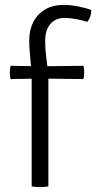

<svg xmlns="http://www.w3.org/2000/svg" viewBox="-20 -759 392 782"><path d="M141 -489 320 -491Q321.5 -483.5 322.2 -477.5Q323 -471.5 323 -464Q323 -456.5 322.2 -450.2Q321.5 -444 320 -437L142 -439L23 -437Q20 -450.5 20 -464Q20 -476 23 -491ZM109 -459Q106 -496.5 102.5 -531.5Q99 -566.5 99 -595Q99 -635.5 115 -668Q131 -700.5 162.5 -719.8Q194 -739 241 -739Q266.5 -739 298.8 -732.8Q331 -726.5 352 -718Q352 -705.5 347.8 -692.2Q343.5 -679 335 -670Q312.5 -677 288.8 -681.5Q265 -686 243 -686Q206.5 -686 185.2 -661.5Q164 -637 164 -592Q164 -561.5 168 -528Q172 -494.5 177 -457V0Q162 3 143 3Q124 3 109 0Z"/></svg>

Font: Signika Negative Light Light
Style: Regular
Weight: 300
Version: Version 2.001